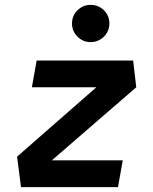

<svg xmlns="http://www.w3.org/2000/svg" viewBox="-20 -765 626 785"><path d="M537.1 -408.2 191.9 -109.4H481.9L462.4 0H65.9L49.8 -124.5L374 -408.2H110.4L129.9 -517.6H524.4ZM350.6 -592.8Q319.3 -592.8 296.9 -615.2Q274.4 -637.7 274.4 -668.9Q274.4 -701.2 296.9 -723.1Q319.3 -745.1 350.6 -745.1Q382.3 -745.1 404.8 -723.1Q427.2 -701.2 427.2 -668.9Q427.2 -637.7 404.8 -615.2Q382.3 -592.8 350.6 -592.8Z"/></svg>

Font: Cascadia Mono NF SemiBold
Style: Italic
Weight: 600
Italic angle: -10°
Monospace: yes
Designer: Aaron Bell
Foundry: Saja Typeworks
Version: Version 2404.023; ttfautohint (v1.8.4)